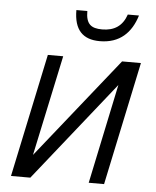

<svg xmlns="http://www.w3.org/2000/svg" viewBox="-52 -777 668 822"><g transform="rotate(5 281.5 -366.0)"><path d="M354 -608C440 -608 489 -657 512 -732H464C447 -682 412 -659 360 -659C312 -659 290 -676 290 -732H243C243 -647 281 -608 354 -608ZM26 0H109L450 -428L360 0H426L538 -530H457L112 -98L204 -530H138Z"/></g></svg>

Font: Geist Light
Style: Italic
Weight: 300
Italic angle: -12°
Designer: Basement.studio, Andrés Briganti, Mateo Zaragoza
Foundry: Basement.studio, Vercel, Andrés Briganti, Guido Ferreyra, Mateo Zaragoza
Version: Version 1.500